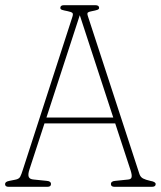

<svg xmlns="http://www.w3.org/2000/svg" viewBox="-24 -720 620 740"><path d="M172.5 -10.5Q172.5 0 158.5 0H9Q-4.5 0 -4.5 -10.5Q-4.5 -20 12.5 -23L35 -27.5Q49 -30 53.8 -38.8Q58.5 -47.5 64.5 -67L254.5 -653.5Q259 -666.5 255 -670.2Q251 -674 236.5 -677Q223 -679.5 215.8 -681.8Q208.5 -684 208.5 -689.5Q208.5 -700 222.5 -700H343.5Q358 -700 358 -689.5Q358 -684.5 351 -682Q344 -679.5 330.5 -677Q319 -675 315 -672Q311 -669 314.5 -658.5L513.5 -49Q517.5 -37.5 527.2 -32.2Q537 -27 555 -23Q576 -19.5 576 -10.5Q576 0 561.5 0H417.5Q403.5 0 403.5 -10.5Q403.5 -22 421 -23L469.5 -28Q481.5 -29 483.2 -37.2Q485 -45.5 479.5 -63L420 -244.5H147.5L89.5 -67Q83 -47.5 86.8 -38.2Q90.5 -29 106.5 -28L155.5 -23Q172.5 -22 172.5 -10.5ZM155 -267H412.5L283.5 -661.5Z"/></svg>

Font: Fraunces 144pt S100 Thin
Style: Regular
Weight: 100
Version: Version 1.000; ttfautohint (v1.8.3)